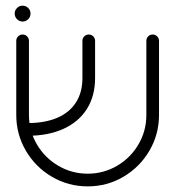

<svg xmlns="http://www.w3.org/2000/svg" viewBox="-20 -644 614 673"><path d="M37 -241.1V-500.7Q37 -510 43.5 -516.5Q50 -523 59.3 -523Q68.5 -523 75 -516.5Q81.5 -510 81.5 -500.7V-241.1Q81.5 -185.2 109.3 -138Q137 -90.7 184.3 -63Q231.5 -35.2 287.4 -35.2Q343.3 -35.2 390.6 -63Q437.8 -90.7 465.4 -138Q493 -185.2 493 -241.1V-500.7Q493 -510 499.4 -516.5Q505.9 -523 515.2 -523Q524.4 -523 530.9 -516.5Q537.4 -510 537.4 -500.7V-241.1Q537.4 -173.3 503.7 -115.7Q470 -58.1 412.6 -24.4Q355.2 9.3 287.4 9.3Q219.6 9.3 162 -24.4Q104.4 -58.1 70.7 -115.7Q37 -173.3 37 -241.1ZM268.9 -370.4V-500.7Q268.9 -510 275.4 -516.5Q281.9 -523 291.1 -523Q300.4 -523 306.9 -516.5Q313.3 -510 313.3 -500.7V-370.4Q313.3 -307.8 284.6 -262.2Q255.9 -216.7 202.6 -192.4Q149.3 -168.1 76.7 -168.1V-212.6Q137.4 -212.6 180.6 -231.1Q223.7 -249.6 246.3 -285Q268.9 -320.4 268.9 -370.4ZM31.5 -596.3Q31.5 -607.8 39.6 -615.9Q47.8 -624.1 59.3 -624.1Q70.7 -624.1 78.9 -615.9Q87 -607.8 87 -596.3Q87 -584.8 78.9 -576.7Q70.7 -568.5 59.3 -568.5Q47.8 -568.5 39.6 -576.7Q31.5 -584.8 31.5 -596.3Z"/></svg>

Font: 26F Galaxy Hebrew
Style: Regular
Weight: 400
Designer: C₂₉H₂₅N₃O₅
Version: Version 1.000